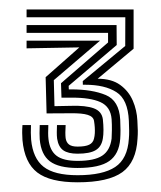

<svg xmlns="http://www.w3.org/2000/svg" viewBox="-20 -820 340 406"><path d="M144 -434.5Q86 -434.5 58.9 -455.2Q31.8 -476 27.5 -523.8Q27 -531.2 26.9 -538.8Q26.8 -546.2 27.5 -555.5H45.5Q45.2 -546.8 45.2 -539.4Q45.2 -532 45.8 -524.8Q49.5 -485.2 72.1 -467.4Q94.8 -449.5 144 -449.5Q197.5 -449.5 223.6 -466.9Q249.8 -484.2 252.5 -526.8Q253.2 -534.5 253.1 -543.4Q253 -552.2 252.5 -564.5Q250.5 -609.8 226.1 -625.2Q201.8 -640.8 160 -640.8H155.2L155 -648.5L244.8 -722.8L245 -783.5H36.2V-800H262.5V-717L186.5 -653.5Q216 -653.5 234 -640.5Q252 -627.5 260.8 -607.2Q269.5 -587 270.5 -564.8Q271.2 -551 271.4 -543.5Q271.5 -536 270.8 -526.8Q268.2 -477.5 238.8 -456Q209.2 -434.5 144 -434.5ZM144 -495Q124 -495 113.8 -502.2Q103.5 -509.5 100.8 -526.8Q100 -533.2 100.1 -540.5Q100.2 -547.8 100.5 -555.5H118.8Q118.2 -547 118.2 -539.8Q118.2 -532.5 118.8 -527.8Q120.2 -518.8 126 -514.4Q131.8 -510 144 -510Q160.5 -510 168.6 -514Q176.8 -518 178.8 -527Q180.2 -532.5 180.5 -538.4Q180.8 -544.2 180.4 -550.8Q180 -557.2 178.8 -564.5Q177.2 -573.5 165.5 -577.1Q153.8 -580.8 130.2 -580.5L78.5 -580.2L76.5 -656.8L147.8 -719.8L36.2 -717.8V-734H191.5L93.8 -650.5L95.2 -595.5L130.5 -596.2Q161.2 -597.2 178.2 -591Q195.2 -584.8 197.5 -567.8Q198.8 -555.8 198.8 -545.1Q198.8 -534.5 197.5 -527.2Q194.8 -509.8 182.2 -502.4Q169.8 -495 144 -495ZM144 -464.8Q104.2 -464.8 85.5 -478.9Q66.8 -493 64 -525.5Q63.8 -530 63.6 -538.1Q63.5 -546.2 64 -555.5H82.2Q81.8 -546 81.8 -538.8Q81.8 -531.5 82.5 -525.8Q85.2 -501.8 99.4 -490.8Q113.5 -479.8 144 -479.8Q179.5 -479.8 196.1 -490.8Q212.8 -501.8 216 -527Q216.5 -533.2 216.6 -545Q216.8 -556.8 216 -568Q214 -594.2 192.5 -604Q171 -613.8 130.5 -613.5H110L109 -644L208.5 -730.2V-750.5H36.2V-767H226.5L226.8 -724.8L125.2 -638.5L125.5 -631H130.8Q175 -631 203.5 -619.1Q232 -607.2 234.2 -567.2Q234.8 -555 234.8 -544.9Q234.8 -534.8 234.2 -526.2Q231.8 -494.2 211.1 -479.5Q190.5 -464.8 144 -464.8Z"/></svg>

Font: Big Shoulders Inline Display Thin ExtraBold
Style: Regular
Weight: 800
Version: Version 2.002